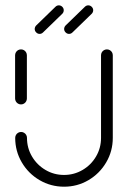

<svg xmlns="http://www.w3.org/2000/svg" viewBox="-20 -705 483 725"><path d="M59.3 -310.7Q53.3 -310.7 48.1 -313.7Q43 -316.7 40 -321.9Q37 -327 37 -333V-496.3Q37 -502.2 40 -507.4Q43 -512.6 48.1 -515.6Q53.3 -518.5 59.3 -518.5Q65.2 -518.5 70.4 -515.6Q75.6 -512.6 78.5 -507.4Q81.5 -502.2 81.5 -496.3V-333Q81.5 -327 78.5 -321.9Q75.6 -316.7 70.4 -313.7Q65.2 -310.7 59.3 -310.7ZM383.7 -518.5Q389.6 -518.5 394.8 -515.6Q400 -512.6 403 -507.4Q405.9 -502.2 405.9 -496.3V-184.4Q405.9 -134.4 381.1 -92Q356.3 -49.6 314.1 -24.8Q271.9 0 221.9 0Q171.9 0 129.4 -24.8Q87 -49.6 62.2 -92Q37.4 -134.4 37.4 -184.4Q37.4 -190.4 40.4 -195.6Q43.3 -200.7 48.5 -203.7Q53.7 -206.7 59.6 -206.7Q65.6 -206.7 70.7 -203.7Q75.9 -200.7 78.9 -195.6Q81.9 -190.4 81.9 -184.4Q81.9 -146.3 100.7 -114.3Q119.6 -82.2 151.7 -63.3Q183.7 -44.4 221.9 -44.4Q259.6 -44.4 291.9 -63.3Q324.1 -82.2 342.8 -114.3Q361.5 -146.3 361.5 -184.4V-496.3Q361.5 -502.2 364.4 -507.4Q367.4 -512.6 372.6 -515.6Q377.8 -518.5 383.7 -518.5ZM202.2 -684.8Q209.6 -684.8 215.2 -679.3Q220.7 -673.7 220.7 -666.3Q220.7 -662.6 219.3 -659.1Q217.8 -655.6 215.2 -653L142.6 -582.6Q137 -577 129.6 -577Q122.2 -577 116.7 -582.6Q111.1 -588.1 111.1 -595.6Q111.1 -599.3 112.6 -602.8Q114.1 -606.3 116.7 -608.9L189.3 -679.3Q194.8 -684.8 202.2 -684.8ZM313.3 -684.8Q320.7 -684.8 326.3 -679.3Q331.9 -673.7 331.9 -666.3Q331.9 -662.6 330.4 -659.1Q328.9 -655.6 326.3 -653L253.7 -582.6Q248.1 -577 240.7 -577Q233.3 -577 227.8 -582.6Q222.2 -588.1 222.2 -595.6Q222.2 -599.3 223.7 -602.8Q225.2 -606.3 227.8 -608.9L300.4 -679.3Q305.9 -684.8 313.3 -684.8Z"/></svg>

Font: 26F Galaxy Sans
Style: Regular
Weight: 400
Designer: C₂₉H₂₅N₃O₅
Version: Version 1.100;FEAKit 1.0